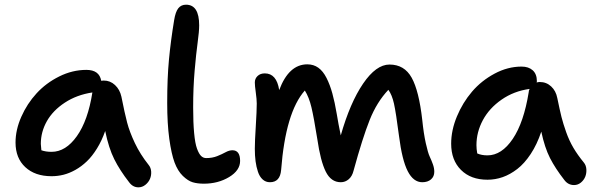

<svg xmlns="http://www.w3.org/2000/svg" viewBox="-20 -780 2561 827"><path d="M202.1 -21Q130.9 -21 88.9 -60.1Q46.9 -99.1 46.9 -166Q46.9 -220.7 71.8 -277.1Q96.7 -333.5 137.5 -377.9Q178.2 -422.4 235.1 -450.7Q292 -479 352.1 -479Q407.7 -479 416 -432.1Q417.5 -432.1 421.1 -432.6Q424.8 -433.1 426.8 -433.1Q454.6 -433.1 475.3 -413.8Q496.1 -394.5 502.9 -363.8Q517.1 -292 527.6 -252Q538.1 -211.9 561 -163.6Q584 -115.2 620.1 -69.8Q629.9 -58.1 631.1 -41.3Q632.3 -24.4 626 -9.5Q619.6 5.4 606.2 16.1Q592.8 26.9 576.2 26.9Q552.2 26.9 536.1 4.9Q496.1 -46.4 472.2 -94.2Q448.2 -142.1 433.1 -215.8Q418.5 -173.8 397.7 -140.4Q377 -106.9 354 -85Q331.1 -63 304.9 -48.3Q278.8 -33.7 253.4 -27.3Q228 -21 202.1 -21ZM155.8 -160.2Q155.8 -154.8 158.2 -132.8Q176.8 -126 202.1 -126Q263.2 -126 311 -193.4Q358.9 -260.7 377.9 -381.8Q310.5 -371.6 259.3 -337.9Q208 -304.2 181.9 -258.1Q155.8 -211.9 155.8 -160.2Z M857.9 11.2Q830.6 11.2 810.1 5.1Q789.6 -1 767.6 -22.2Q745.6 -43.5 731.9 -80.1Q718.3 -116.7 709.2 -181.9Q700.2 -247.1 700.2 -336.9Q700.2 -443.8 707.8 -523.7Q715.3 -603.5 730 -692.9Q735.8 -729 748 -744.4Q760.3 -759.8 781.2 -759.8Q837.9 -759.8 837.9 -670.9Q837.9 -644.5 831.3 -596.7Q824.7 -548.8 818.4 -476.1Q812 -403.3 812 -316.9Q812 -251.5 816.2 -206.8Q820.3 -162.1 828.6 -139.6Q836.9 -117.2 846.2 -108.2Q855.5 -99.1 868.2 -99.1Q894.5 -99.1 915.3 -107.4Q936 -115.7 951.7 -124.3Q967.3 -132.8 981 -132.8Q1014.2 -132.8 1014.2 -86.9Q1014.2 -45.9 966.8 -17.3Q919.4 11.2 857.9 11.2Z M1142.6 4.9Q1124.5 4.9 1111.3 -7.1Q1098.1 -19 1091.1 -40Q1084 -61 1080.8 -85.4Q1077.6 -109.9 1077.6 -139.2Q1077.6 -171.4 1081.8 -237.1Q1085.9 -302.7 1085.9 -334Q1085.9 -351.6 1081.8 -381.3Q1077.6 -411.1 1077.6 -424.8Q1077.6 -441.4 1089.4 -452.6Q1101.1 -463.9 1120.6 -463.9Q1171.4 -463.9 1182.6 -392.1Q1224.1 -502.9 1303.7 -502.9Q1330.6 -502.9 1351.1 -488.3Q1371.6 -473.6 1386.5 -444.1Q1401.4 -414.6 1411.6 -377.4Q1421.9 -340.3 1430.7 -288.1Q1437 -248.5 1447.8 -196.8Q1487.8 -337.4 1543.9 -419.7Q1600.1 -502 1657.7 -502Q1721.7 -502 1753.2 -445.3Q1784.7 -388.7 1798.8 -263.2Q1804.7 -205.1 1814 -163.3Q1823.2 -121.6 1831.1 -105Q1838.9 -88.4 1844.7 -72Q1850.6 -55.7 1850.6 -40Q1850.6 -19.5 1836.4 -7.3Q1822.3 4.9 1798.8 4.9Q1760.7 4.9 1736.3 -42.5Q1711.9 -89.8 1698.7 -193.8Q1685.5 -295.4 1677 -333.5Q1668.5 -371.6 1652.8 -393.1Q1603 -340.3 1572.3 -263.2Q1541.5 -186 1502.9 -44.9Q1497.1 -21 1482.2 -8.1Q1467.3 4.9 1447.8 4.9Q1405.8 4.9 1383.1 -40.8Q1360.4 -86.4 1346.7 -181.2Q1332 -273.4 1321.5 -317.6Q1311 -361.8 1293 -390.1Q1210 -296.4 1190.9 -47.9Q1186.5 4.9 1142.6 4.9Z M2079.6 -5.9Q2007.8 -5.9 1965.6 -48.1Q1923.3 -90.3 1923.3 -161.1Q1923.3 -218.8 1948 -278.3Q1972.7 -337.9 2013.2 -385.3Q2053.7 -432.6 2110.4 -462.9Q2167 -493.2 2226.6 -493.2Q2256.8 -493.2 2274.7 -477.1Q2292.5 -460.9 2292.5 -430.2Q2292.5 -429.2 2292 -427.2Q2291.5 -425.3 2291.5 -424.8Q2299.3 -426.8 2304.7 -426.8Q2333.5 -426.8 2354 -407.7Q2374.5 -388.7 2380.4 -357.9Q2391.1 -305.7 2398.4 -276.4Q2405.8 -247.1 2418.7 -210.7Q2431.6 -174.3 2449.7 -143.6Q2467.8 -112.8 2494.6 -80.1Q2504.4 -68.4 2505.6 -51.3Q2506.8 -34.2 2501 -19.3Q2495.1 -4.4 2482.2 6.3Q2469.2 17.1 2452.6 17.1Q2426.8 17.1 2410.6 -4.9Q2372.1 -54.2 2349.1 -99.1Q2326.2 -144 2311.5 -212.9Q2293 -157.7 2265.9 -116.7Q2238.8 -75.7 2208 -52Q2177.2 -28.3 2145.3 -17.1Q2113.3 -5.9 2079.6 -5.9ZM2032.2 -154.8Q2032.2 -138.7 2035.6 -119.1Q2054.2 -110.8 2079.6 -110.8Q2140.6 -110.8 2188.5 -181.6Q2236.3 -252.4 2257.3 -382.8Q2257.3 -389.2 2261.2 -397Q2193.4 -387.7 2140.4 -350.8Q2087.4 -314 2059.8 -262.5Q2032.2 -210.9 2032.2 -154.8Z"/></svg>

Font: Shantell Sans Irregular
Style: Regular
Weight: 500
Designer: Stephen Nixon, Anya Danilova, Shantell Martin
Foundry: Arrow Type
Version: Version 1.006;[9816181b4]